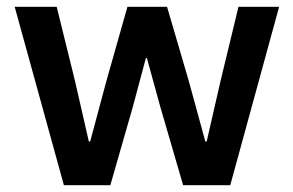

<svg xmlns="http://www.w3.org/2000/svg" viewBox="-20 -542 859 562"><path d="M167 0 23 -522H146L199 -307L240 -128H244L292 -307L353 -522H469L532 -307L581 -128H585L626 -307L678 -522H797L654 0H516L449 -230L410 -372H407L369 -230L303 0Z"/></svg>

Font: IBM Plex Sans SemiBold
Style: Regular
Weight: 600
Designer: Mike Abbink, Paul van der Laan, Pieter van Rosmalen
Foundry: Bold Monday
Version: Version 3.201